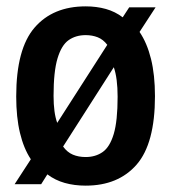

<svg xmlns="http://www.w3.org/2000/svg" viewBox="-20 -574 538 604"><path d="M419 -473.5Q442.5 -439 455 -388.8Q467.5 -338.5 467.5 -271.5Q467.5 -122.5 409.8 -56.2Q352 10 249.5 10Q214 10 183.8 1.5Q153.5 -7 129 -25.5L109.5 5.5H26L77 -73Q54.5 -107 42.8 -156Q31 -205 31 -270.5Q31 -420.5 88.8 -487.2Q146.5 -554 249.5 -554Q283.5 -554 313 -545.8Q342.5 -537.5 366 -519.5L386.5 -551H469.5ZM249.5 -463.5Q218.5 -463.5 196 -447.8Q173.5 -432 161 -390.5Q148.5 -349 148.5 -272.5Q148.5 -219 160 -187.5L317.5 -433Q304.5 -450 287.2 -456.8Q270 -463.5 249.5 -463.5ZM249.5 -80Q280.5 -80 303 -95.8Q325.5 -111.5 337.8 -152.5Q350 -193.5 350 -269.5Q350 -328 338 -362.5L178.5 -113Q191.5 -95 209.2 -87.5Q227 -80 249.5 -80Z"/></svg>

Font: Encode Sans Condensed Condensed SemiBold
Style: Regular
Weight: 600
Width: 3
Designer: Multiple Designers
Foundry: Impallari Type
Version: Version 3.000; ttfautohint (v1.8.3) -l 8 -r 50 -G 200 -x 14 